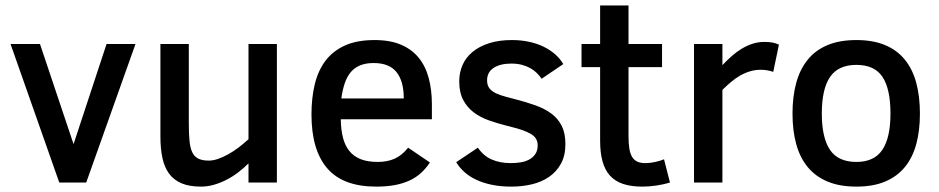

<svg xmlns="http://www.w3.org/2000/svg" viewBox="-20 -675 3473 710"><path d="M298.8 0H199.2L19 -512.2H127.9L252 -142.1L374 -512.2H481Z M898.9 0V-70.8Q881.8 -53.7 861.6 -38.1Q841.3 -22.5 818.6 -10.7Q795.9 1 771.7 8.1Q747.6 15.1 723.1 15.1Q680.2 15.1 651.4 2.9Q622.6 -9.3 605.2 -33Q587.9 -56.6 580.6 -91.1Q573.2 -125.5 573.2 -169.9V-512.2H678.2V-220.2Q678.2 -181.6 680.7 -155Q683.1 -128.4 690.9 -112.1Q698.7 -95.7 713.4 -88.4Q728 -81.1 752 -81.1Q768.1 -81.1 786.4 -87.4Q804.7 -93.8 824 -104.5Q843.3 -115.2 862.3 -129.6Q881.3 -144 898.9 -160.2V-512.2H1003.9V0Z M1240.2 -233.9Q1240.7 -195.3 1248.3 -165.8Q1255.9 -136.2 1272 -116.5Q1288.1 -96.7 1313.7 -86.4Q1339.4 -76.2 1377 -76.2Q1412.1 -76.2 1439.2 -88.1Q1466.3 -100.1 1489.3 -128.9L1569.8 -74.2Q1555.2 -52.2 1537.1 -35.6Q1519 -19 1495.1 -7.8Q1471.2 3.4 1440.7 9.3Q1410.2 15.1 1371.1 15.1Q1248.5 15.1 1190.2 -52.5Q1131.8 -120.1 1131.8 -252Q1131.8 -314 1144.3 -364.5Q1156.7 -415 1184.3 -451.2Q1211.9 -487.3 1256.3 -507.1Q1300.8 -526.9 1365.2 -526.9Q1422.4 -526.9 1462.6 -509.8Q1502.9 -492.7 1528.3 -461.4Q1553.7 -430.2 1565.4 -386.2Q1577.1 -342.3 1577.1 -289.1V-233.9ZM1473.1 -311Q1473.1 -375 1446.3 -408.4Q1419.4 -441.9 1361.8 -441.9Q1332.5 -441.9 1311.8 -433.3Q1291 -424.8 1277.1 -408.2Q1263.2 -391.6 1254.9 -367.2Q1246.6 -342.8 1242.2 -311Z M2070.8 -142.1Q2070.8 -99.6 2054.4 -69.8Q2038.1 -40 2010.5 -21Q1982.9 -2 1946.8 6.6Q1910.6 15.1 1871.1 15.1Q1831.1 15.1 1798.6 8.3Q1766.1 1.5 1740.7 -10.5Q1715.3 -22.5 1697 -39.1Q1678.7 -55.7 1667 -75.2L1747.1 -128.9Q1768.1 -98.1 1798.8 -85Q1829.6 -71.8 1868.2 -71.8Q1887.2 -71.8 1905.3 -74.7Q1923.3 -77.6 1937.3 -85.2Q1951.2 -92.8 1959.7 -105.5Q1968.3 -118.2 1968.3 -137.2Q1968.3 -151.9 1961.9 -162.1Q1955.6 -172.4 1941.9 -180.4Q1928.2 -188.5 1906.5 -195.6Q1884.8 -202.6 1854 -210Q1819.3 -218.8 1787.6 -230Q1755.9 -241.2 1731.7 -259.5Q1707.5 -277.8 1692.9 -305.4Q1678.2 -333 1678.2 -374Q1678.2 -406.7 1690.4 -434.6Q1702.6 -462.4 1727.3 -482.9Q1752 -503.4 1788.3 -515.1Q1824.7 -526.9 1873 -526.9Q1906.7 -526.9 1936.3 -520.5Q1965.8 -514.2 1990 -502.4Q2014.2 -490.7 2032.7 -474.4Q2051.3 -458 2063 -438L1982.9 -383.8Q1975.6 -394.5 1965.3 -404.8Q1955.1 -415 1941.2 -422.9Q1927.2 -430.7 1909.9 -435.3Q1892.6 -439.9 1871.1 -439.9Q1830.1 -439.9 1805.7 -424.1Q1781.2 -408.2 1781.2 -377.9Q1781.2 -363.8 1786.4 -354Q1791.5 -344.2 1803 -336.4Q1814.5 -328.6 1833 -322.5Q1851.6 -316.4 1877.9 -310.1Q1922.4 -298.8 1958.3 -286.1Q1994.1 -273.4 2019 -254.9Q2043.9 -236.3 2057.4 -209.2Q2070.8 -182.1 2070.8 -142.1Z M2457.5 0Q2435.5 6.8 2408 11Q2380.4 15.1 2355.5 15.1Q2313.5 15.1 2283.9 5.1Q2254.4 -4.9 2235.6 -25.6Q2216.8 -46.4 2208 -78.6Q2199.2 -110.8 2199.2 -154.8V-426.8H2130.4V-512.2H2199.2V-654.8H2304.2V-512.2H2428.2V-426.8H2304.2V-170.9Q2304.2 -143.6 2307.4 -124.8Q2310.5 -106 2317.9 -94.2Q2325.2 -82.5 2337.2 -77.1Q2349.1 -71.8 2366.2 -71.8Q2383.3 -71.8 2402.3 -75.9Q2421.4 -80.1 2435.5 -85.9Z M2839.4 -409.2Q2831.5 -412.1 2819.1 -414.6Q2806.6 -417 2793.5 -417Q2772 -417 2752.9 -411.1Q2733.9 -405.3 2716.6 -395.3Q2699.2 -385.3 2683.1 -371.6Q2667 -357.9 2651.4 -342.8V0H2546.4V-512.2H2651.4V-434.1Q2668 -451.7 2685.5 -467.3Q2703.1 -482.9 2722.4 -494.6Q2741.7 -506.3 2762.7 -513.2Q2783.7 -520 2807.1 -520Q2825.2 -520 2838.1 -517.3Q2851.1 -514.6 2860.4 -509.8Z M3381.8 -254.9Q3381.8 -192.4 3368.4 -142.6Q3355 -92.8 3326.4 -57.6Q3297.9 -22.5 3253.4 -3.7Q3209 15.1 3147 15.1Q3084.5 15.1 3039.6 -3.9Q2994.6 -22.9 2966.1 -58.1Q2937.5 -93.3 2924.1 -143.1Q2910.6 -192.9 2910.6 -254.9Q2910.6 -317.9 2924.3 -368.2Q2938 -418.5 2966.6 -453.9Q2995.1 -489.3 3039.8 -508.1Q3084.5 -526.9 3147 -526.9Q3209 -526.9 3253.4 -508.1Q3297.9 -489.3 3326.4 -453.9Q3355 -418.5 3368.4 -368.2Q3381.8 -317.9 3381.8 -254.9ZM3272.9 -254.9Q3272.9 -346.2 3243.4 -390.6Q3213.9 -435.1 3147 -435.1Q3080.1 -435.1 3049.6 -390.6Q3019 -346.2 3019 -254.9Q3019 -166 3049.1 -121.1Q3079.1 -76.2 3147 -76.2Q3212.9 -76.2 3242.9 -121.1Q3272.9 -166 3272.9 -254.9Z"/></svg>

Font: Clear Sans Medium
Style: Regular
Weight: 500
Foundry: Intel Corporation
Version: Version 1.00